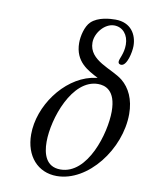

<svg xmlns="http://www.w3.org/2000/svg" viewBox="-82 -766 655 838"><g transform="rotate(10 246.0 -347.5)"><path d="M86 -149C86 -53 143 11 227 11C365 11 492 -154 492 -310C492 -376 468 -423 433 -452C384 -492 280 -509 280 -590C280 -633 319 -680 361 -680C399 -680 425 -649 425 -606C425 -565 407 -542 407 -528C407 -518 415 -516 420 -516C446 -516 459 -579 459 -606C459 -656 431 -706 362 -706C338 -706 285 -703 255 -674C233 -653 223 -608 223 -579C223 -495 283 -466 329 -442C319 -440 310 -439 301 -437C183 -409 86 -275 86 -149ZM158 -129C158 -231 221 -416 336 -416C367 -416 415 -402 415 -308C415 -212 359 -20 238 -20C174 -20 158 -75 158 -129Z"/></g></svg>

Font: CMU Serif
Style: Italic
Weight: 500
Italic angle: -14.04°
Version: Version 0.7.0